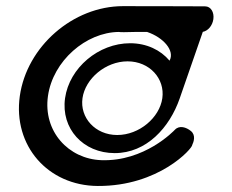

<svg xmlns="http://www.w3.org/2000/svg" viewBox="-20 -611 764 631"><path d="M251.1 -288.3C260.1 -352.2 326.7 -409.4 399.3 -409.4C471.9 -409.4 522.5 -352.2 513.5 -288.3C504.5 -224.5 437.9 -167.3 365.3 -167.3C292.7 -167.3 242.1 -224.5 251.1 -288.3ZM611.7 -134.5C616.4 -144.3 624.4 -166.4 607.4 -180.4C592.1 -192.9 569.7 -200.1 555 -184.8C550.8 -180.3 454.7 -79.7 313.3 -84.6C205 -88.4 121.3 -179.3 137.6 -295.3C153.8 -410.9 262.5 -505 370.7 -506C375.5 -504.7 394.3 -505.3 424.3 -506C437.3 -506 450.4 -506 463.5 -506C517.1 -487.9 555.3 -444.5 537.2 -411.6C507.9 -446.5 462.1 -468.9 407.7 -468.9C304 -468.9 207.9 -388.2 193.8 -288.3C179.8 -188.5 253.2 -107.8 356.9 -107.8C461.3 -107.8 537.2 -191.4 570.5 -287.3L646.5 -506.3C663.3 -509.3 678.2 -526.5 681.2 -548C684.4 -570.5 673 -590.1 654.2 -590.1C654.2 -590.1 545.8 -590.8 384.3 -590.8C220 -590.8 68 -458.2 45.1 -295.3C22.2 -132.4 137.1 -0.8 301.2 0.2C502.7 1.3 612.8 -123.7 611.7 -134.5Z"/></svg>

Font: Hi.
Style: Bold
Weight: 400
Designer: Mew Too, Robert Jablonski
Foundry: Cannot Into Space Fonts
Version: Version 1.996